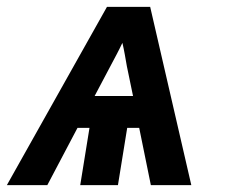

<svg xmlns="http://www.w3.org/2000/svg" viewBox="-45 -540 665 560"><path d="M-25 0 267 -520H393L513 0H395L361 -167H326L299 0H189L216 -167H181L93 0ZM343 -260 325 -347Q322 -364 319 -381Q316 -398 312 -415Q304 -398 295 -381Q286 -364 277 -347L231 -260Z"/></svg>

Font: Iosevka Aile Oblique
Style: Bold
Weight: 700
Italic angle: -9°
Designer: Belleve Invis
Foundry: Belleve Invis
Version: Version 31.1.0; ttfautohint (v1.8.4)